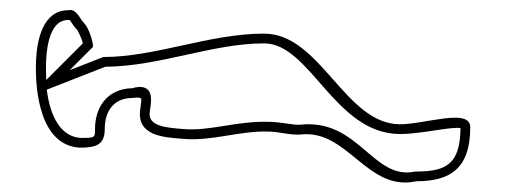

<svg xmlns="http://www.w3.org/2000/svg" viewBox="-20 -576 1039 394"><path d="M123 -432 171 -480C171 -491 162 -519 153 -528C143 -538 137 -559 120 -555C68 -555 56 -494 54 -453C51 -386 64 -277 144 -273C178 -273 195 -279 195 -312C195 -346 212 -375 252 -375C255 -375 270 -378 270 -372C270 -363 267 -352 267 -342C267 -295 322 -294 357 -291C415 -286 472 -308 531 -306C552 -306 577 -298 597 -300C694 -311 733 -182 834 -204C906 -204 945 -232 945 -315C945 -355 852 -321 801 -321C688 -321 638 -507 522 -507C409 -507 300 -459 192 -459ZM75 -412C72 -467 78 -535 120 -535H123C126 -532 129 -524 139 -514C140 -512 148 -497 150 -487ZM76 -392 196 -439C309 -440 416 -487 522 -487C617 -487 667 -301 801 -301C845 -301 908 -317 925 -313C924 -241 898 -224 834 -224H832C745 -205 716 -334 595 -320C582 -319 556 -326 531 -326C467 -328 411 -307 359 -311C317 -314 287 -318 287 -342C287 -349 290 -359 290 -372C290 -409 252 -395 252 -395C197 -394 175 -352 175 -312C175 -293 175 -293 145 -293C105 -296 83 -336 76 -392Z"/></svg>

Font: CISF Camouflage Kit
Style: OuLn
Weight: 400
Designer: Robert Jablonski, Jasper
Foundry: Cannot Into Space Fonts
Version: Version 1.27